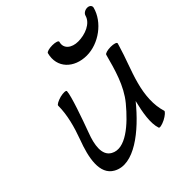

<svg xmlns="http://www.w3.org/2000/svg" viewBox="-222 -1000 1210 1210"><g transform="rotate(-45 383.0 -395.5)"><path d="M359 -800C331 -693 410 -616 522 -616C628 -616 739 -696 766 -800C769 -816 756 -828 737 -828C717 -828 698 -816 694 -800C679 -745 609 -717 546 -717C490 -717 446 -749 461 -800C463 -809 442 -816 414 -816C386 -816 361 -809 359 -800ZM171 -520C171 -439 148 -354 117 -270C74 -156 47 -28 133 20C250 86 416 -47 537 -196C517 -115 502 -31 521 25C523 33 548 28 576 14C603 0 623 -18 621 -25C598 -98 604 -182 627 -267C649 -350 685 -432 709 -516C710 -521 712 -527 714 -533C716 -542 695 -549 667 -549C639 -549 614 -542 612 -533C584 -429 554 -316 483 -230C396 -125 282 -24 199 -71C142 -103 157 -187 186 -263C221 -358 273 -505 275 -546C275 -555 251 -556 222 -549C194 -541 170 -529 171 -520Z"/></g></svg>

Font: Nupuram Medium Oblique
Style: Regular
Weight: 500
Designer: Santhosh Thottingal (santhosh.thottingal@gmail.com)
Foundry: SMC
Version: Version 1.000